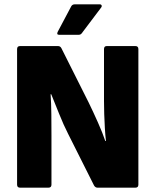

<svg xmlns="http://www.w3.org/2000/svg" viewBox="-20 -868 719 888"><path d="M73 0Q59 0 59 -14V-641Q59 -655 73 -655H248Q259 -655 264 -645L390 -394Q411 -351 433 -301.5Q455 -252 467 -216H470Q467 -242 465 -275Q463 -308 462 -341Q461 -374 461 -400V-641Q461 -655 474 -655H606Q620 -655 620 -641V-14Q620 0 606 0H431Q421 0 415 -10L295 -249Q274 -290 253.5 -341.5Q233 -393 217 -432H214Q217 -391 217.5 -337.5Q218 -284 218 -242V-14Q218 0 204 0ZM254 -707Q240 -707 247 -721L309 -838Q314 -848 326 -848H441Q448 -848 450 -843Q452 -838 447 -832L358 -714Q353 -707 343 -707Z"/></svg>

Font: Sofia Sans Black
Style: Regular
Weight: 900
Designer: Botio Nikoltchev, Ani Petrova
Foundry: lettersoup
Version: Version 4.100; ttfautohint (v1.8.3)